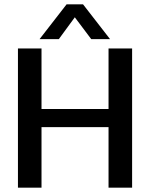

<svg xmlns="http://www.w3.org/2000/svg" viewBox="-20 -868 694 888"><path d="M163 -687 288 -848H364L489 -687H402L326 -788L252 -687ZM63 0V-644H172V-364H482V-644H591V0H482V-280H172V0Z"/></svg>

Font: Kanit
Style: Regular
Weight: 400
Designer: Katatrad Team
Foundry: CadsonDemak
Version: Version 2.000; ttfautohint (v1.8.3)